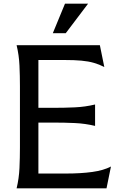

<svg xmlns="http://www.w3.org/2000/svg" viewBox="-20 -1020 671 1040"><path d="M521 -775 545 -657Q518 -671 488.5 -679.5Q459 -688 421 -691.5Q383 -695 328 -695H188V-436H273Q329 -436 385 -438.5Q441 -441 495 -454V-338Q441 -351 385 -353.5Q329 -356 273 -356H188V-80H336Q418 -80 479.5 -88.5Q541 -97 581 -118L557 0H70Q83 -54 85.5 -110Q88 -166 88 -222V-553Q88 -609 85.5 -665Q83 -721 70 -775ZM336 -840H266L332 -1000H457Z"/></svg>

Font: Faculty Glyphic
Style: Regular
Weight: 400
Designer: Koto Studio, Dylan Young
Foundry: Koto Studio
Version: Version 1.004; ttfautohint (v1.8.4.7-5d5b)